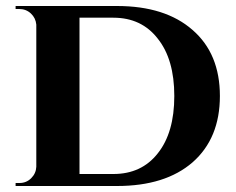

<svg xmlns="http://www.w3.org/2000/svg" viewBox="-20 -620 788 640"><path d="M370 -600Q531 -600 622 -520Q713 -441 713 -300Q713 -159 622 -79Q531 0 370 0H32V-10H45Q68 -10 84 -26Q100 -42 101 -64V-538Q99 -560 83 -575Q67 -590 44 -590H32V-600ZM245 -40H358Q452 -40 506 -109Q561 -178 561 -300Q561 -422 506 -491Q452 -561 358 -561H245Z"/></svg>

Font: Cinzel Bold(RUS BY LYAJKA)
Style: Regular
Weight: 700
Designer: Natanael Gama
Version: Version 1.001;PS 001.001;hotconv 1.0.56;makeotf.lib2.0.21325